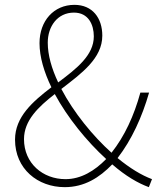

<svg xmlns="http://www.w3.org/2000/svg" viewBox="-20 -759 661 792"><path d="M247 13C328 13 390 -26 443 -81C498 -33 550 -3 594 13L607 -20C564 -36 516 -65 465 -107C523 -182 566 -276 595 -377H559C533 -282 494 -197 440 -129C363 -198 284 -295 233 -392C316 -456 402 -518 402 -612C402 -684 362 -739 287 -739C202 -739 143 -673 143 -581C143 -524 162 -461 192 -399C115 -340 42 -277 42 -183C42 -62 136 13 247 13ZM418 -103C370 -54 314 -20 250 -20C157 -20 79 -85 79 -185C79 -262 138 -318 206 -371C259 -273 338 -176 418 -103ZM220 -419C193 -476 177 -532 177 -583C177 -650 217 -707 285 -707C345 -707 367 -657 367 -609C367 -531 296 -476 220 -419Z"/></svg>

Font: Harano Aji Gothic K1 ExtraLight
Style: Regular
Weight: 250
Foundry: Masamichi Hosoda
Version: HaranoAjiGothicK1-ExtraLight version 20230610;ttx 4.39.4